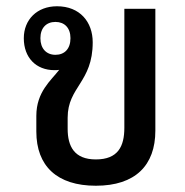

<svg xmlns="http://www.w3.org/2000/svg" viewBox="-20 -582 590 613"><path d="M286 11C412 11 476 -54 476 -165V-554H377V-174C377 -115 357 -73 286 -73C217 -73 196 -115 196 -171V-206C196 -305 276 -319 276 -447C276 -512 235 -562 162 -562C98 -562 56 -519 56 -460C56 -398 95 -358 154 -358C159 -358 164 -358 169 -359C143 -325 96 -289 96 -212V-162C96 -52 162 11 286 11ZM157 -407C128 -407 109 -427 109 -460C109 -493 128 -512 157 -512C186 -512 205 -493 205 -460C205 -426 186 -407 157 -407Z"/></svg>

Font: Noto Sans Thai Looped SemiCondensed Medium
Style: Regular
Weight: 500
Width: 4
Designer: Sasikarn Vongin, Ben Mitchell
Foundry: The Fontpad Ltd
Version: Version 1.001